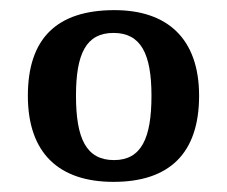

<svg xmlns="http://www.w3.org/2000/svg" viewBox="-20 -739 448 379"><path d="M204 -380C314 -380 373 -436 373 -550C373 -664 309 -719 206 -719C93 -719 35 -664 35 -550C35 -436 97 -380 204 -380ZM205 -423C150 -423 130 -466 130 -550C130 -633 150 -674 204 -674C258 -674 279 -633 279 -550C279 -466 259 -423 205 -423Z"/></svg>

Font: Noto Serif Myanmar Medium
Style: Regular
Weight: 500
Designer: Ben Mitchell and the Monotype Design Team
Foundry: Monotype Imaging Inc.
Version: Version 2.106